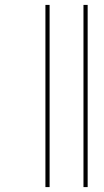

<svg xmlns="http://www.w3.org/2000/svg" viewBox="-20 -762 422 782"><path d="M182 -742V0H165V-742ZM337 -742V0H320V-742Z"/></svg>

Font: Fz Poppins Thin
Style: Regular
Weight: 100
Designer: Ninad Kale (Devanagari), Jonny Pinhorn (Latin)
Foundry: Indian Type Foundry
Version: Vit hóa bi Vntype.Com & FontZin.Com